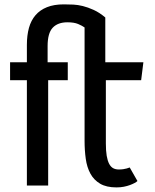

<svg xmlns="http://www.w3.org/2000/svg" viewBox="-20 -828 690 857"><path d="M195 -470V0H100V-470H25V-550H100V-627.5Q100 -670 109.2 -703.5Q118.5 -737 138.5 -760.2Q158.5 -783.5 189.8 -796Q221 -808.5 265 -808.5Q287.5 -808.5 307.5 -807.5Q327.5 -806.5 349.8 -801Q372 -795.5 398 -783.8Q424 -772 450 -750V-550H620L610 -470H452.5V-188Q452.5 -155 456.2 -132.8Q460 -110.5 467.2 -96.8Q474.5 -83 485.2 -77.2Q496 -71.5 510 -71.5Q521 -71.5 530 -72.8Q539 -74 545.5 -76Q553 -78 559 -80.5L593.5 -20Q589.5 -16 580.8 -11.2Q572 -6.5 560 -2Q548 2.5 532.8 5.5Q517.5 8.5 500 8.5Q455 8.5 427 -8Q399 -24.5 383.5 -53Q368 -81.5 362.8 -119.2Q357.5 -157 357.5 -200V-705.5Q347 -713 328.8 -720.8Q310.5 -728.5 281 -728.5Q238 -728.5 215.2 -704.2Q192.5 -680 192.5 -622.5V-550H282.5V-470Z"/></svg>

Font: B612
Style: Regular
Weight: 400
Designer: Nicolas Chauveau, Thomas Paillot, Jonathan Favre-Lamarine, Jean-Luc Vinot
Foundry: AIRBUS
Version: Version 1.008